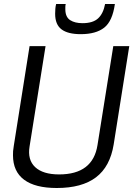

<svg xmlns="http://www.w3.org/2000/svg" viewBox="-20 -931 667 961"><path d="M264 10Q156 10 100.5 -31.5Q45 -73 45 -154Q45 -165 45.5 -174.5Q46 -184 49 -201L128 -700H208L128 -198Q117 -131 156 -94.5Q195 -58 276 -58Q445 -58 468 -205L547 -700H627L549 -208Q531 -97 460.5 -43.5Q390 10 264 10ZM384 -760Q320 -760 288 -784Q256 -808 256 -862Q256 -874 257 -887Q258 -900 261 -911H309Q307 -903 307 -896Q307 -889 307 -882Q308 -845 331.5 -830Q355 -815 393 -815Q445 -815 471 -839Q497 -863 506 -911H555Q543 -825 501.5 -792.5Q460 -760 384 -760Z"/></svg>

Font: Georama
Style: Italic
Weight: 400
Italic angle: -9°
Designer: Jean-Baptiste Levee
Foundry: Production Type
Version: Version 1.000